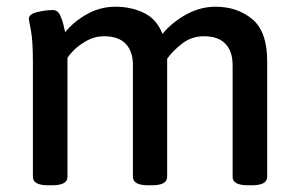

<svg xmlns="http://www.w3.org/2000/svg" viewBox="-20 -550 888 572"><path d="M776 -368V-23Q776 2 730 2H719Q673 2 673 -23V-356Q673 -397 651.5 -419.5Q630 -442 588 -442Q551 -442 523 -420.5Q495 -399 478 -375V-366V-23Q478 2 432 2H422Q376 2 376 -23V-356Q376 -397 354.5 -419.5Q333 -442 290 -442Q262 -442 238 -428.5Q214 -415 199 -399.5Q184 -384 181 -377V-23Q181 2 135 2H124Q78 2 78 -23V-364Q78 -430 72 -460Q66 -490 66 -494Q66 -508 91 -514Q116 -520 137 -520Q152 -520 159 -505Q166 -490 169.5 -474.5Q173 -459 174 -454Q200 -486 239.5 -508Q279 -530 324 -530Q371 -530 409 -511.5Q447 -493 464 -449Q493 -484 535 -507Q577 -530 622 -530Q687 -530 731.5 -493Q776 -456 776 -368Z"/></svg>

Font: Asap-Medium
Style: Regular
Weight: 500
Designer: Pablo Cosgaya
Foundry: Omnibus-Type
Version: Version 2.000; ttfautohint (v1.8)